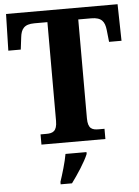

<svg xmlns="http://www.w3.org/2000/svg" viewBox="-61 -761 743 1029"><g transform="rotate(-5 310.5 -246.5)"><path d="M139 0H483V-55H452C418 -55 394 -62 394 -119V-651H464C520 -651 536 -626 541 -582L548 -517H615L611 -714H11L6 -517H73L81 -582C86 -626 102 -651 158 -651H228V-120C228 -63 204 -55 170 -55H139ZM223 208V221H284C316 178 359 113 376 71V61H263C256 104 236 169 223 208Z"/></g></svg>

Font: Noto Serif Armenian SemiCondensed
Style: Bold
Weight: 700
Width: 4
Designer: Monotype Design Team
Foundry: Monotype Imaging Inc.
Version: Version 2.008